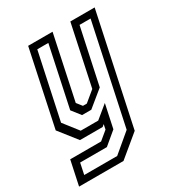

<svg xmlns="http://www.w3.org/2000/svg" viewBox="-203 -652 891 964"><g transform="rotate(-30 242.0 -170.0)"><path d="M93.5 0 12.5 -103 105 -540H246.5L168.5 -172L192.5 -141.5H215L275.5 -191.5L349.5 -540H490.5L355 97L230.5 200H-27L3 59H182L231 18.5L237 -10L225 0ZM24.5 162.5H215.5L322.5 72.5L445 -502H381L312 -179.5L219 -103.5H165.5L126 -154L200 -502H136L55 -123L120.5 -39H222L295 -99L266 37L193 98H38Z"/></g></svg>

Font: Tourney Condensed Regular
Style: Italic
Weight: 400
Width: 3
Italic angle: -12°
Designer: Tyler Finck
Foundry: Etcetera Type Co
Version: Version 1.010; ttfautohint (v1.8.3)